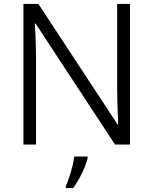

<svg xmlns="http://www.w3.org/2000/svg" viewBox="-20 -734 779 975"><path d="M640 0H564L161 -614H157Q159 -589 160 -559.5Q161 -530 162 -498.5Q163 -467 163 -433V0H99V-714H175L577 -102H580Q580 -121 578.5 -151Q577 -181 576 -215Q575 -249 575 -278V-714H640ZM425 69Q420 90 409 117Q398 144 383 171Q368 198 352 221H314V211Q322 195 331 167.5Q340 140 347.5 111Q355 82 357 61H425Z"/></svg>

Font: Noto Sans Syriac Eastern Light
Style: Regular
Weight: 300
Designer: Patrick Giasson and the Monotype Design Team
Foundry: Monotype Imaging Inc.
Version: Version 3.001